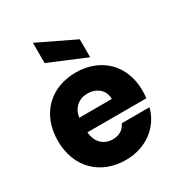

<svg xmlns="http://www.w3.org/2000/svg" viewBox="-197 -959 1009 1092"><g transform="rotate(-30 308.0 -413.0)"><path d="M28 -279C28 -104 145 8 310 8C447 8 547 -74 575 -185H393C376 -149 347 -131 304 -131C247 -131 203 -169 198 -238H585C587 -255 588 -272 588 -288C588 -457 472 -566 310 -566C143 -566 28 -454 28 -279ZM184 -834V-701L425 -600V-718ZM236 -404C255 -421 279 -429 308 -429C368 -429 413 -392 413 -333H199C204 -364 216 -387 236 -404Z"/></g></svg>

Font: Poppins
Style: Bold
Weight: 700
Designer: Ninad Kale (Devanagari), Jonny Pinhorn (Latin)
Foundry: Indian Type Foundry
Version: 4.004